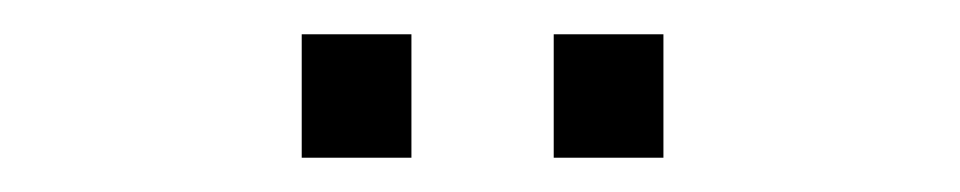

<svg xmlns="http://www.w3.org/2000/svg" viewBox="-20 -707 560 112"><path d="M220 -615H156V-687H220ZM367 -615H303V-687H367Z"/></svg>

Font: Gmarket Sans TTF Light
Style: Regular
Weight: 300
Designer: Creative Director : Sungho Lee; Art Director : Kiwoong Choi; Project Manager : Sori Yang, Jongwook Yoon; Font Designer :
Foundry: Sandoll Inc.
Version: Version 1.000;hotconv 1.0.109;makeotfexe 2.5.65596